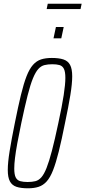

<svg xmlns="http://www.w3.org/2000/svg" viewBox="-20 -1009 461 1037"><path d="M131 8Q93 8 69 0Q45 -8 33.5 -29.5Q22 -51 22 -91Q22 -131 32 -193Q42 -255 60 -344Q78 -434 93 -496Q108 -558 123.5 -597.5Q139 -637 158 -658.5Q177 -680 201.5 -688Q226 -696 260 -696Q298 -696 322.5 -688Q347 -680 358.5 -658.5Q370 -637 370 -597Q370 -557 360 -495.5Q350 -434 331 -344Q313 -253 297.5 -191Q282 -129 266.5 -89.5Q251 -50 232 -29Q213 -8 188.5 0Q164 8 131 8ZM129 -26Q153 -26 171 -30.5Q189 -35 203.5 -51.5Q218 -68 231.5 -102Q245 -136 260.5 -195Q276 -254 295 -344Q315 -436 324 -495Q333 -554 333 -588Q333 -622 325 -637.5Q317 -653 301.5 -657.5Q286 -662 263 -662Q239 -662 220.5 -657.5Q202 -653 187 -636.5Q172 -620 158 -586Q144 -552 129 -493Q114 -434 95 -344Q82 -282 73.5 -235.5Q65 -189 61 -155.5Q57 -122 57 -99Q57 -66 65 -50.5Q73 -35 89.5 -30.5Q106 -26 129 -26ZM269 -802 282 -863H324L311 -802ZM232 -960 238 -989H421L415 -960Z"/></svg>

Font: Saira UltraCondensed Thin
Style: Italic
Weight: 250
Width: 1
Italic angle: -12°
Designer: Hector Gatti with collaboration of the Omnibus-Type team
Foundry: Omnibus-Type
Version: Version 1.101